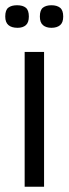

<svg xmlns="http://www.w3.org/2000/svg" viewBox="-20 -712 262 732"><path d="M74 0V-514H148V0ZM176 -606Q156 -606 144 -616Q132 -626 132 -649Q132 -674 144 -683Q156 -692 176 -692Q197 -692 209 -682.5Q221 -673 221 -649Q221 -626 209 -616Q197 -606 176 -606ZM47 -606Q24 -606 12 -616.5Q0 -627 0 -649Q0 -674 12 -683Q24 -692 45 -692Q67 -692 78.5 -682.5Q90 -673 90 -649Q90 -626 78.5 -616Q67 -606 47 -606Z"/></svg>

Font: Bricolage Grotesque 36pt Light
Style: Regular
Weight: 300
Designer: Mathieu Triay
Foundry: Atelier Triay
Version: Version 1.001;gftools[0.9.33.dev8+g029e19f]